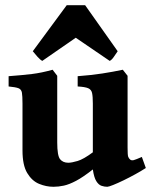

<svg xmlns="http://www.w3.org/2000/svg" viewBox="-20 -696 576 729"><path d="M533.7 -58.1Q517.1 -47.4 494.6 -34.9Q472.2 -22.5 449.5 -11.5Q426.8 -0.5 409.7 6.3Q392.6 13.2 387.2 13.2Q376.5 13.2 365.5 9.5Q354.5 5.9 345.7 -8.1Q336.9 -22 332.5 -52.7Q295.4 -23.4 269 -9.5Q242.7 4.4 222.4 8.8Q202.1 13.2 183.1 13.2Q155.3 13.2 128.2 2Q101.1 -9.3 83.3 -39.1Q65.4 -68.8 65.4 -125V-302.7Q65.4 -331.5 63.2 -344.2Q61 -356.9 50 -361.1Q39.1 -365.2 12.7 -367.7V-406.7Q64.9 -410.6 101.3 -415Q137.7 -419.4 179.7 -431.2L197.3 -408.2V-155.3Q197.3 -104.5 208.3 -91.3Q219.2 -78.1 239.3 -78.1Q252 -78.1 274.4 -84.7Q296.9 -91.3 332.5 -117.7V-302.7Q332.5 -329.6 329.6 -342.8Q326.7 -356 314.7 -361.1Q302.7 -366.2 274.9 -367.7V-406.7Q327.6 -410.6 368.4 -417Q409.2 -423.3 446.3 -431.2L464.4 -408.2V-135.3Q464.4 -107.9 466.6 -101.3Q468.8 -94.7 474.6 -89.8Q480 -85.9 488 -88.1Q496.1 -90.3 518.6 -100.1ZM426.8 -501.5Q420.9 -493.2 412.6 -480.7Q404.3 -468.3 396.5 -464.8L267.6 -552.7L140.6 -464.8Q133.3 -468.3 122.1 -480.7Q110.8 -493.2 104.5 -501.5L233.4 -676.3H303.2Z"/></svg>

Font: Dai Banna SIL
Style: Bold
Weight: 700
Designer: Victor Gaultney
Foundry: SIL International
Version: Version 4.000